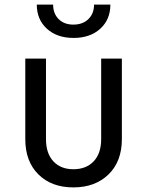

<svg xmlns="http://www.w3.org/2000/svg" viewBox="-20 -805 640 835"><path d="M299 10Q204 10 147 -46.5Q90 -103 90 -200V-550H180V-200Q180 -138 212 -103.5Q244 -69 299 -69Q355 -69 387.5 -103.5Q420 -138 420 -200V-550H510V-200Q510 -103 452 -46.5Q394 10 299 10ZM300 -640Q228 -640 184 -680Q140 -720 140 -785H211Q211 -746 235 -722Q259 -698 299 -698Q340 -698 364.5 -722Q389 -746 389 -785H460Q460 -720 416 -680Q372 -640 300 -640Z"/></svg>

Font: JetBrains Mono Zero
Style: Regular-Zero
Weight: 400
Designer: Philipp Nurullin, Konstantin Bulenkov
Foundry: JetBrains
Version: Version 2.211